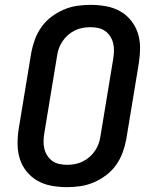

<svg xmlns="http://www.w3.org/2000/svg" viewBox="-20 -763 640 791"><path d="M256 8Q224 8 193 2.5Q162 -3 136 -17.5Q110 -32 90.5 -55.5Q71 -79 62 -107.5Q53 -136 52.5 -168Q52 -200 57 -232L109 -547Q114 -574 124 -601Q134 -628 151 -652Q168 -676 192 -694Q216 -712 243 -723.5Q270 -735 298 -739Q326 -743 353 -743Q385 -743 416 -737.5Q447 -732 473.5 -717.5Q500 -703 519 -679.5Q538 -656 547.5 -627.5Q557 -599 557 -567Q557 -535 552 -503L500 -188Q495 -161 485 -134Q475 -107 458 -83Q441 -59 417 -41Q393 -23 366 -11.5Q339 0 311 4Q283 8 256 8ZM257 -84Q273 -84 289 -87Q305 -90 320.5 -97.5Q336 -105 349 -116.5Q362 -128 371.5 -142Q381 -156 386.5 -171.5Q392 -187 394 -203L446 -518Q449 -535 449.5 -551.5Q450 -568 446.5 -583.5Q443 -599 434.5 -612.5Q426 -626 413.5 -635Q401 -644 385 -647.5Q369 -651 352 -651Q336 -651 320 -648Q304 -645 288.5 -637.5Q273 -630 260 -618.5Q247 -607 237.5 -593Q228 -579 222.5 -563.5Q217 -548 215 -532L163 -217Q160 -200 159.5 -183.5Q159 -167 162.5 -151.5Q166 -136 174.5 -122.5Q183 -109 195.5 -100Q208 -91 224 -87.5Q240 -84 257 -84Z"/></svg>

Font: Iosevka SS04 SmBd Ex Obl
Style: Regular
Weight: 600
Width: 7
Italic angle: -9°
Monospace: yes
Designer: Belleve Invis
Foundry: Belleve Invis
Version: Version 19.0.0; ttfautohint (v1.8.4)